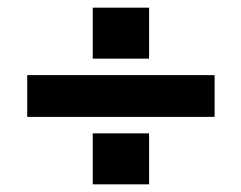

<svg xmlns="http://www.w3.org/2000/svg" viewBox="-20 -583 630 501"><path d="M222 -430V-563H369V-430ZM51 -278V-387H540V-278ZM222 -102V-235H369V-102Z"/></svg>

Font: Special Gothic Expanded One
Style: Regular
Weight: 400
Designer: Alistair McCready
Foundry: Monolith
Version: Version 1.010; ttfautohint (v1.8.4.7-5d5b)